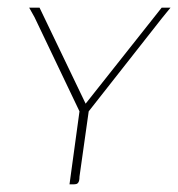

<svg xmlns="http://www.w3.org/2000/svg" viewBox="-20 -480 464 500"><path d="M161 0 187 -190 70 -435 56 -460H83L203 -210L401 -460H424L402 -433L211 -190L187 -20Q187 -14 186 -9.5Q185 -5 182 -2.5Q179 0 173 0Z"/></svg>

Font: Genos Thin
Style: Italic
Weight: 100
Italic angle: -8°
Designer: Robert E. Leuschke
Foundry: Robert E. Leuschke
Version: Version 1.010